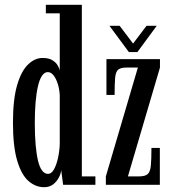

<svg xmlns="http://www.w3.org/2000/svg" viewBox="-20 -770 725 800"><path d="M163.5 10Q128.5 10 99 -15.5Q69.5 -41 51.8 -100Q34 -159 34 -259Q34 -355.5 51.2 -414.8Q68.5 -474 96.8 -501.2Q125 -528.5 157.5 -528.5Q183.5 -528.5 198.5 -519Q213.5 -509.5 220.5 -497.2Q227.5 -485 229 -476.5V-714.5H171V-750H321V-35H377.5V0H243L235 -61Q234 -47.5 225.5 -30.8Q217 -14 201.8 -2Q186.5 10 163.5 10ZM180 -45.5Q194.5 -45.5 205 -64.5Q215.5 -83.5 221.8 -112.2Q228 -141 229 -170V-374Q227.5 -399.5 220.5 -421.2Q213.5 -443 203 -456.2Q192.5 -469.5 179 -469.5Q165 -469.5 154.8 -454Q144.5 -438.5 138 -410.2Q131.5 -382 128.2 -343Q125 -304 125 -257Q125 -206 128.5 -166.5Q132 -127 138.5 -100Q145 -73 155.5 -59.2Q166 -45.5 180 -45.5ZM421 0V-35L554.5 -488.5H506.5Q483 -488.5 472.5 -479.8Q462 -471 459.8 -446.2Q457.5 -421.5 457.5 -374.5H423.5V-523.5H646.5V-488.5L513 -35H558.5Q584.5 -35 595.2 -44.5Q606 -54 608.5 -79.8Q611 -105.5 611 -153.5H646V0ZM517 -553 436 -662.5H478.5L534.5 -588.5L590.5 -662.5H633L552.5 -553Z"/></svg>

Font: Imbue Thin 10pt Medium
Style: Regular
Weight: 500
Version: Version 1.102